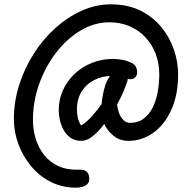

<svg xmlns="http://www.w3.org/2000/svg" viewBox="-20 -648 891 886"><path d="M331 218Q267 218 214.5 191.5Q162 165 124 119.5Q86 74 65 17.5Q44 -39 44 -98Q44 -179 68.5 -256Q93 -333 136 -400.5Q179 -468 236 -519Q293 -570 358 -599Q423 -628 491 -628Q569 -628 627 -599.5Q685 -571 724 -523.5Q763 -476 782.5 -419Q802 -362 802 -305Q802 -210 770.5 -141Q739 -72 687 -35Q635 2 572 2Q533 2 504 -21.5Q475 -45 461 -76Q436 -42 408.5 -20Q381 2 356 2Q326 2 306 -12Q286 -26 274 -47.5Q262 -69 256.5 -93Q251 -117 251 -138Q251 -189 270.5 -232Q290 -275 324.5 -307.5Q359 -340 404.5 -358Q450 -376 501 -376Q520 -376 542 -372.5Q564 -369 584 -359Q600 -353 606.5 -340.5Q613 -328 613 -314Q613 -298 601.5 -289Q590 -280 575 -283Q562 -286 550 -289.5Q538 -293 526 -295.5Q514 -298 499 -298Q452 -298 414.5 -278.5Q377 -259 356 -224.5Q335 -190 335 -143Q335 -121 339.5 -103Q344 -85 354 -69Q382 -86 406 -113.5Q430 -141 449 -168Q450 -185 453.5 -204Q457 -223 462 -242Q467 -261 475 -277Q483 -293 493 -305Q502 -316 512 -321.5Q522 -327 533 -327Q553 -327 563 -310Q573 -293 568 -274Q563 -259 556 -241Q549 -223 540 -204Q531 -185 520 -165Q522 -147 529 -127.5Q536 -108 549 -94.5Q562 -81 580 -81Q617 -81 643 -100.5Q669 -120 685 -152.5Q701 -185 708 -224.5Q715 -264 715 -304Q715 -355 698.5 -399Q682 -443 651 -476Q620 -509 578 -527Q536 -545 485 -545Q415 -545 351.5 -507Q288 -469 238.5 -404.5Q189 -340 160.5 -259.5Q132 -179 132 -95Q132 -50 144.5 -8.5Q157 33 183 66.5Q209 100 249.5 118.5Q290 137 345 135Q370 134 381 145Q392 156 392 178Q392 199 374 208.5Q356 218 331 218Z"/></svg>

Font: Playpen Sans Arabic
Style: Regular
Weight: 400
Designer: Azza Alameddine, Laura Meseguer, Veronika Burian, José Scaglione
Foundry: TypeTogether
Version: Version 2.000